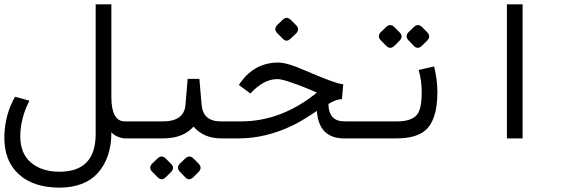

<svg xmlns="http://www.w3.org/2000/svg" viewBox="-65 -635 2585 881"><path d="M206 226Q89 225 24 167Q-48 103 -45 -12Q-42 -111 4 -191L70 -173Q28 -91 28 -8Q29 70 76 110Q126 153 208 153Q374 153 374 -20V-174V-615H446V-190Q446 -78 508 -78H523V0H515Q474 0 447 -27L446 -29V-26Q446 90 382 161Q321 226 206 226Z M822 -53Q775 0 683 0H500V-78H682Q780 -78 786 -154L796 -273H850L860 -154Q867 -78 948 -78H1021V0H949Q871 0 824 -53H823ZM823.1 92.6 846.6 116.2Q864.8 135.4 845.6 154.7L822 178.2Q802.8 196.4 785.7 179.3L762.1 154.7Q741.8 135.4 761 115.1L784.6 92.6Q803.8 73.4 823.1 92.6ZM695.8 92.6 719.3 116.2Q738.6 135.4 719.3 154.7L695.8 178.2Q676.5 196.4 659.4 179.3L634.8 154.7Q614.5 135.4 633.7 115.1L657.3 92.6Q676.5 73.4 695.8 92.6Z M1269.8 -543.4 1293.3 -519.8Q1312.6 -500.6 1293.3 -481.3L1268.7 -457.8Q1249.4 -439.6 1233.4 -456.7L1208.8 -481.3Q1188.5 -500.6 1207.7 -520.9L1231.3 -543.4Q1250.5 -562.6 1269.8 -543.4ZM1510 -248 1504 -180Q1478 -180 1442 -158Q1443 -78 1516 -78H1520V0H1514Q1398 0 1389 -126Q1312 -75 1279 -60Q1155 0 1031 0H999V-78H1041Q1226 -78 1389 -210Q1327 -238 1264 -259Q1224 -273 1205 -272Q1144 -271 1084 -206L1031 -245L1039 -257Q1104 -347 1210 -348Q1253 -348 1329 -314Q1472 -252 1510 -248Z M1757 -78Q1821 -78 1847 -107Q1870 -132 1870 -212Q1870 -267 1856 -314L1927 -330Q1942 -269 1942 -211Q1942 -81 1883 -34Q1841 0 1753 0H1500V-78ZM1872.1 -510.4 1895.6 -486.8Q1913.8 -467.6 1894.6 -448.3L1871 -424.8Q1851.8 -406.6 1834.7 -423.7L1811.1 -448.3Q1790.8 -467.6 1810 -487.9L1833.6 -510.4Q1852.8 -529.6 1872.1 -510.4ZM1744.8 -510.4 1768.3 -486.8Q1787.6 -467.6 1768.3 -448.3L1744.8 -424.8Q1725.5 -406.6 1708.4 -423.7L1683.8 -448.3Q1663.5 -467.6 1682.7 -487.9L1706.3 -510.4Q1725.5 -529.6 1744.8 -510.4Z M2261 -615H2333V0H2261Z"/></svg>

Font: Vazir Code FD
Style: Code-FD
Weight: 400
Foundry: DejaVu fonts team - Redesigned by Saber Rastikerdar
Version: Version 1.1.2